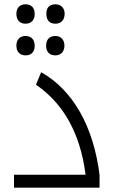

<svg xmlns="http://www.w3.org/2000/svg" viewBox="-20 -871 527 891"><path d="M98 -761C123 -761 141 -775 141 -807C141 -840 120 -851 98 -851C75 -851 56 -837 56 -807C56 -778 72 -761 98 -761ZM237 -761C264 -761 280 -779 280 -807C280 -833 264 -851 237 -851C213 -851 195 -839 195 -807C195 -774 213 -761 237 -761ZM99 -614C123 -614 141 -628 141 -659C141 -692 120 -704 98 -704C75 -704 56 -690 56 -659C56 -631 72 -614 99 -614ZM237 -614C263 -614 279 -632 279 -659C279 -686 263 -704 237 -704C213 -704 194 -691 194 -659C194 -627 213 -614 237 -614ZM45 -60V0H442V-59C414 -285 318 -453 171 -536L147 -478C245 -410 308 -319 346 -203C361 -157 371 -109 377 -60Z"/></svg>

Font: Noto Kufi Arabic Light
Style: Regular
Weight: 300
Designer: Monotype Design Team, David Williams, Khaled Hosny
Foundry: Google LLC
Version: Version 2.109